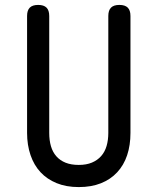

<svg xmlns="http://www.w3.org/2000/svg" viewBox="-20 -750 640 780"><path d="M90 -685Q90 -708 101 -719Q112 -730 135 -730Q158 -730 169 -719Q180 -708 180 -685V-210Q180 -180 187 -156Q194 -132 209 -115Q224 -98 246.5 -89Q269 -80 300 -80Q331 -80 353.5 -89.5Q376 -99 391 -116Q406 -133 413 -157Q420 -181 420 -210V-685Q420 -708 431 -719Q442 -730 465 -730Q488 -730 499 -719Q510 -708 510 -685V-210Q510 -160 496.5 -119.5Q483 -79 456 -50Q429 -21 390 -5.5Q351 10 300 10Q249 10 210 -6Q171 -22 144.5 -50.5Q118 -79 104 -120Q90 -161 90 -210Z"/></svg>

Font: Maple Mono NF CN
Style: Regular
Weight: 400
Monospace: yes
Designer: subframe7536
Version: Version 7.000